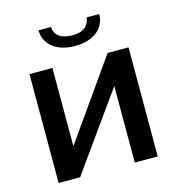

<svg xmlns="http://www.w3.org/2000/svg" viewBox="-106 -798 817 889"><g transform="rotate(-15 303.0 -353.5)"><path d="M304 -593C397 -593 450 -642 450 -707H390C384 -670 363 -644 304 -644C244 -644 219 -673 219 -707H159C159 -642 212 -593 304 -593ZM66 0H169L431 -367V0H541V-523H441L176 -147V-522H66Z"/></g></svg>

Font: FIGSv2-sans-serif SemiBold
Style: Regular
Weight: 600
Designer: Matt McInerney, Pablo Impallari, Rodrigo Fuenzalida,Mirko Velimirovic
Foundry: Matt McInerney, Pablo Impallari, Rodrigo Fuenzalida
Version: Version 4.021;hotconv 1.0.109;makeotfexe 2.5.65596